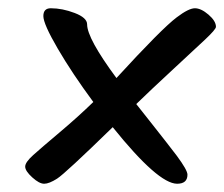

<svg xmlns="http://www.w3.org/2000/svg" viewBox="-20 -569 543 465"><path d="M503 -504Q503 -498 477 -473.5Q451 -449 398.5 -400.5Q346 -352 310 -317Q324 -299 346 -271.5Q368 -244 381 -227Q394 -210 408 -192Q434 -157 434 -146Q434 -124 409 -124Q363 -124 253 -261Q138 -149 118.5 -136.5Q99 -124 87 -124Q75 -124 58 -139.5Q41 -155 41 -165.5Q41 -176 60.5 -193.5Q80 -211 124.5 -248.5Q169 -286 206 -322Q155 -391 120 -451Q85 -511 85 -530Q85 -549 103 -549Q131 -549 161 -537.5Q191 -526 191 -510Q191 -476 262 -380Q372 -500 408 -527Q437 -549 452 -549Q467 -549 485 -533.5Q503 -518 503 -504Z"/></svg>

Font: Kalam
Style: Regular
Weight: 400
Designer: Lipi Raval (Devanagari and Latin), Jonny Pinhorn (Latin)
Foundry: Indian Type Foundry
Version: Version 2.001;PS 1.0;hotconv 1.0.79;makeotf.lib2.5.61930; tt